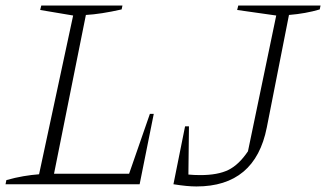

<svg xmlns="http://www.w3.org/2000/svg" viewBox="-23 -665 1177 693"><path d="M518 -254H532L481 0H-3L0 -15Q32 -24 61.5 -29Q91 -34 118 -36L241 -609L122 -629L126 -645H419L416 -631Q341 -614 287 -611L172 -38H443ZM603 0 645 -209H659L657 -35Q677 -33 700 -33Q763 -33 801 -51.5Q839 -70 872 -119L974 -609L833 -629L837 -645H1134L1131 -631Q1081 -616 1020 -611L940 -205Q898 8 686 8Q669 8 648.5 6Q628 4 603 0Z"/></svg>

Font: Piazzolla SC ExtraLight
Style: Italic
Weight: 200
Italic angle: -11.3°
Designer: Juan Pablo del Peral
Foundry: Huerta Tipografica
Version: Version 1.330